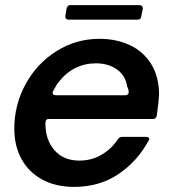

<svg xmlns="http://www.w3.org/2000/svg" viewBox="-20 -721 677 752"><path d="M36 -217Q36 -310 80 -391Q124 -472 201 -520.5Q278 -569 370 -569Q435 -569 488 -544.5Q541 -520 572 -470.5Q603 -421 603 -349Q602 -325 594 -268Q591 -255 579 -255H172Q163 -255 160.5 -250.5Q158 -246 158 -236Q158 -173 193.5 -132.5Q229 -92 291 -92Q339 -92 378 -115Q417 -138 442 -176Q448 -185 459 -185H551Q559 -185 562.5 -181.5Q566 -178 563 -172Q519 -90 444.5 -39.5Q370 11 270 11Q198 11 145 -18Q92 -47 64 -98.5Q36 -150 36 -217ZM470 -348Q476 -348 480 -351Q484 -354 484 -359Q484 -372 478 -382Q472 -425 438 -449Q404 -473 356 -473Q312 -473 275 -454.5Q238 -436 211 -401Q200 -388 188 -364Q186 -360 186 -358Q186 -348 199 -348ZM249 -644Q242 -644 238.5 -648Q235 -652 236 -659L241 -688Q244 -701 256 -701H526Q533 -701 536.5 -696.5Q540 -692 539 -685L533 -656Q532 -644 519 -644Z"/></svg>

Font: Open Sauce Two SemiBold Italic
Style: Regular
Weight: 600
Italic angle: -10°
Designer: Alfredo Marco Pradil
Foundry: Creative Sauce Fz LLC
Version: Version 1.477